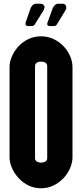

<svg xmlns="http://www.w3.org/2000/svg" viewBox="-20 -994 438 1025"><path d="M367 -155Q367 -126 354 -96Q341 -66 318 -42Q295 -18 265 -3.5Q235 11 199 11Q163 11 133 -3.5Q103 -18 80.5 -42Q58 -66 44.5 -96Q31 -126 31 -155V-636Q31 -665 44.5 -695Q58 -725 80.5 -748.5Q103 -772 133 -786Q163 -800 199 -800Q235 -800 265 -786Q295 -772 318 -748.5Q341 -725 354 -695Q367 -665 367 -636ZM232 -641Q232 -653 223 -659Q214 -665 199 -665Q185 -665 176 -659Q167 -653 167 -641V-149Q167 -138 176 -132Q185 -126 199 -126Q214 -126 223 -132Q232 -138 232 -149ZM144 -952Q148 -960 155 -967Q162 -974 172 -974H197Q207 -974 212.5 -968Q218 -962 218 -953Q218 -952 217 -951.5Q216 -951 216 -948L213 -940L166 -864Q160 -855 150 -855H128Q123 -855 119.5 -858Q116 -861 116 -867Q116 -869 116 -869Q116 -869 116 -872ZM262 -952Q266 -960 273.5 -967Q281 -974 290 -974H315Q324 -974 329 -968Q334 -962 334 -953Q334 -952 334 -951.5Q334 -951 334 -948L330 -940L284 -864Q278 -855 268 -855H245Q239 -855 235.5 -858Q232 -861 232 -867Q232 -869 232.5 -869Q233 -869 233 -872Z"/></svg>

Font: H.H. Samuel
Style: Regular
Weight: 900
Width: 1
Designer: deFharo
Foundry: deFharo
Version: Version 1.009